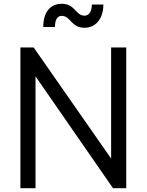

<svg xmlns="http://www.w3.org/2000/svg" viewBox="-20 -996 776 1016"><path d="M427 -849C488 -849 527 -899 527 -972H466C466 -935 451 -913 427 -913C380 -913 378 -976 307 -976C247 -976 209 -933 209 -853H271C271 -897 286 -912 307 -912C354 -912 356 -849 427 -849ZM168 0V-592L578 0H648V-745H568V-157L158 -745H88V0Z"/></svg>

Font: Plus Jakarta Sans
Style: Regular
Weight: 400
Designer: Gumpita Rahayu
Foundry: Tokotype
Version: Version 2.071;gftools[0.9.30]